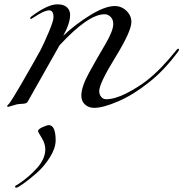

<svg xmlns="http://www.w3.org/2000/svg" viewBox="-20 -480 850 890"><path d="M206 100Q238 100 238 172Q237 209 210.5 250.5Q184 292 150.5 321.5Q117 351 89.5 370.5Q62 390 56 390Q50 390 50 386Q50 383 51.5 381.5Q53 380 57 378Q61 376 64 374Q113 342 151.5 299Q190 256 190 212Q190 186 173 158.5Q156 131 156 128Q156 119 177 109.5Q198 100 206 100ZM305 -411Q305 -372 273 -314Q325 -364 395.5 -408Q466 -452 512 -452Q543 -452 566 -430Q589 -408 589 -378Q589 -335 514.5 -214Q440 -93 440 -58Q440 -42 449 -31Q458 -20 472 -20Q512 -20 566 -47.5Q620 -75 662 -108Q724 -156 798 -248Q802 -254 806 -254Q810 -254 810 -250Q810 -248 808 -244Q740 -152 670 -98Q599 -41 528.5 -10.5Q458 20 417 20Q391 20 374 4.5Q357 -11 357 -37Q357 -78 394 -145Q431 -212 468 -274.5Q505 -337 505 -369Q505 -390 492.5 -402Q480 -414 465 -414Q389 -414 256 -270L108 -8Q105 -3 98.5 -1Q92 1 79 1.5Q66 2 57 4Q45 7 33 11Q21 15 17 15Q13 15 13 11Q13 10 14.5 8.5Q16 7 19 4Q22 1 25 -3Q38 -21 76 -86Q139 -195 168 -248Q184 -279 206 -331Q228 -383 228 -400Q228 -432 208 -432Q185 -432 134 -398Q125 -392 124 -392Q120 -392 120 -396Q120 -400 126 -404Q201 -460 246 -460Q275 -460 290 -446.5Q305 -433 305 -411Z"/></svg>

Font: Miama Nueva
Style: Medium
Weight: 400
Italic angle: -28°
Version: Version 1.0